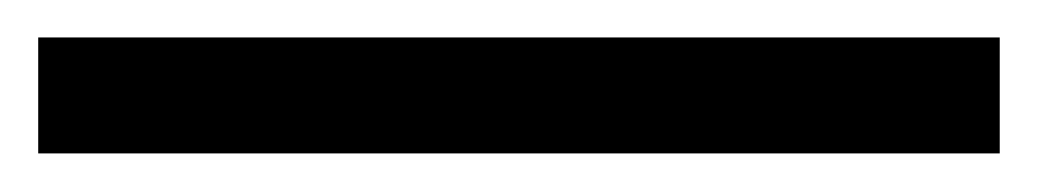

<svg xmlns="http://www.w3.org/2000/svg" viewBox="-23 98 546 101"><path d="M-2.9 178.7V117.7H502.9V178.7Z"/></svg>

Font: Kameron
Style: Bold
Weight: 700
Designer: Vernon Adams
Foundry: Vernon Adams
Version: Version 1.100